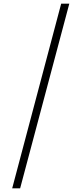

<svg xmlns="http://www.w3.org/2000/svg" viewBox="-20 -853 441 1039"><path d="M355 -833 89 166H46L311 -833Z"/></svg>

Font: Noto Sans Oriya ExtraLight
Style: Regular
Weight: 250
Version: Version 2.003